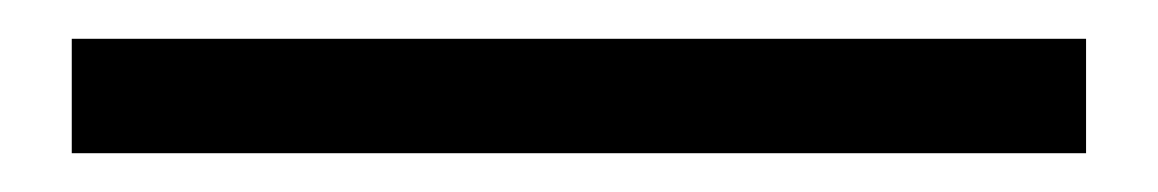

<svg xmlns="http://www.w3.org/2000/svg" viewBox="-20 -20 597 99"><path d="M17 59V0H540V59Z"/></svg>

Font: Nunito Sans 10pt SemiExpanded
Style: Regular
Weight: 400
Width: 6
Designer: Vernon Adams
Foundry: Vernon Adams
Version: Version 3.101;gftools[0.9.27]